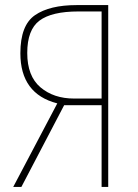

<svg xmlns="http://www.w3.org/2000/svg" viewBox="-20 -734 540 754"><path d="M379 -347H271Q191 -347 139 -391Q87 -435 87 -526Q87 -617 135 -653Q183 -689 288 -689H379ZM405 0V-714H281Q175 -714 117.5 -674.5Q60 -635 60 -525Q60 -365 205 -328L32 0H64L232 -321H379V0Z"/></svg>

Font: Noto Sans Mono UI Condensed Thin
Style: Regular
Weight: 250
Width: 3
Designer: Monotype Design team
Foundry: Monotype Imaging Inc.
Version: 1.000